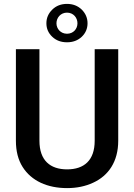

<svg xmlns="http://www.w3.org/2000/svg" viewBox="-20 -966 694 996"><path d="M471.2 -235.8C471.2 -133.8 416 -87.4 328.1 -87.4C240.2 -87.4 184.6 -133.8 184.6 -235.8V-710.9H62.5V-235.8C62.5 -181.6 74.2 -136.7 97.2 -100.1C143.1 -27.3 226.1 9.8 328.1 9.8C377.9 9.8 422.9 0.5 462.9 -18.1C543 -54.7 593.3 -127.9 593.3 -235.8V-710.9H471.2ZM220.7 -845.2C220.7 -817.4 231 -793.9 251.5 -774.9C271.5 -755.9 296.9 -746.6 327.6 -746.6C357.9 -746.6 383.3 -755.9 403.8 -774.9C423.8 -793.9 434.1 -817.4 434.1 -845.2C434.1 -873 423.8 -896.5 403.8 -916.5C383.3 -936 357.9 -945.8 327.6 -945.8C296.9 -945.8 271.5 -936 251.5 -916.5C231 -896.5 220.7 -873 220.7 -845.2ZM272.9 -845.2C272.9 -874.5 294.9 -900.4 327.6 -900.4C360.4 -900.4 381.8 -874.5 381.8 -845.2C381.8 -815.9 360.4 -791 327.6 -791C294.9 -791 272.9 -816.4 272.9 -845.2Z"/></svg>

Font: Vazirmatn Medium
Style: Regular
Weight: 500
Designer: Saber Rastikerdar
Foundry: Saber Rastikerdar
Version: Version 33.003